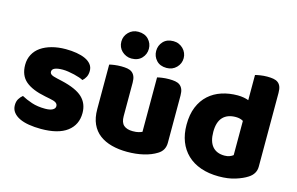

<svg xmlns="http://www.w3.org/2000/svg" viewBox="-92 -950 1844 1193"><g transform="rotate(15 830.0 -353.0)"><path d="M462 -145Q462 -69 405 -26Q348 17 237 17Q195 17 159 11Q123 5 97.5 -7.5Q72 -20 57.5 -39Q43 -58 43 -84Q43 -108 53 -124.5Q63 -141 77 -152Q106 -136 143.5 -123.5Q181 -111 230 -111Q261 -111 277.5 -120Q294 -129 294 -144Q294 -158 282 -166Q270 -174 242 -179L212 -185Q125 -202 82.5 -238.5Q40 -275 40 -343Q40 -380 56 -410Q72 -440 101 -460Q130 -480 170.5 -491Q211 -502 260 -502Q297 -502 329.5 -496.5Q362 -491 386 -480Q410 -469 424 -451.5Q438 -434 438 -410Q438 -387 429.5 -370.5Q421 -354 408 -343Q400 -348 384 -353.5Q368 -359 349 -363.5Q330 -368 310.5 -371Q291 -374 275 -374Q242 -374 224 -366.5Q206 -359 206 -343Q206 -332 216 -325Q226 -318 254 -312L285 -305Q381 -283 421.5 -244.5Q462 -206 462 -145Z M544 -479Q554 -482 575.5 -485Q597 -488 620 -488Q642 -488 659.5 -485Q677 -482 689 -473Q701 -464 707.5 -448.5Q714 -433 714 -408V-193Q714 -152 734 -134.5Q754 -117 792 -117Q815 -117 829.5 -121Q844 -125 852 -129V-479Q862 -482 883.5 -485Q905 -488 928 -488Q950 -488 967.5 -485Q985 -482 997 -473Q1009 -464 1015.5 -448.5Q1022 -433 1022 -408V-104Q1022 -54 980 -29Q945 -7 896.5 4.5Q848 16 791 16Q737 16 691.5 4Q646 -8 613 -33Q580 -58 562 -97.5Q544 -137 544 -193ZM580 -637Q580 -672 605 -697.5Q630 -723 667 -723Q709 -723 733 -697.5Q757 -672 757 -637Q757 -602 733 -576.5Q709 -551 667 -551Q649 -551 633 -558Q617 -565 605 -576.5Q593 -588 586.5 -603.5Q580 -619 580 -637ZM804 -637Q804 -672 827.5 -697.5Q851 -723 893 -723Q912 -723 928 -716Q944 -709 956 -697Q968 -685 974.5 -669.5Q981 -654 981 -637Q981 -602 956 -576.5Q931 -551 893 -551Q851 -551 827.5 -576.5Q804 -602 804 -637Z M1105 -243Q1105 -309 1125 -357.5Q1145 -406 1180.5 -438Q1216 -470 1263.5 -485.5Q1311 -501 1366 -501Q1386 -501 1405 -497.5Q1424 -494 1436 -489V-651Q1446 -654 1468 -657.5Q1490 -661 1513 -661Q1535 -661 1552.5 -658Q1570 -655 1582 -646Q1594 -637 1600 -621.5Q1606 -606 1606 -581V-107Q1606 -60 1562 -32Q1533 -13 1487 1.5Q1441 16 1381 16Q1316 16 1264.5 -2Q1213 -20 1177.5 -54Q1142 -88 1123.5 -135.5Q1105 -183 1105 -243ZM1389 -368Q1335 -368 1306 -337Q1277 -306 1277 -243Q1277 -181 1304 -149.5Q1331 -118 1382 -118Q1400 -118 1414.5 -123.5Q1429 -129 1437 -136V-356Q1417 -368 1389 -368Z"/></g></svg>

Font: Baloo Bhaijaan
Style: Regular
Weight: 400
Designer: Devika Bhansali and Ek Type
Foundry: Ek Type
Version: Version 1.443;PS 1.000;hotconv 16.6.51;makeotf.lib2.5.65220;